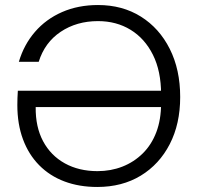

<svg xmlns="http://www.w3.org/2000/svg" viewBox="-20 -732 786 764"><path d="M367 12Q295 12 236.5 -10Q178 -32 136 -74.5Q94 -117 71.5 -177.5Q49 -238 49 -314Q49 -328 49.5 -342Q50 -356 51 -371H635V-306H122Q121 -227 151.5 -170Q182 -113 238 -82Q294 -51 368 -51Q421 -51 467 -69Q513 -87 548 -121.5Q583 -156 602 -206Q621 -256 621 -321V-357Q621 -449 588.5 -514Q556 -579 499.5 -613.5Q443 -648 370 -648Q285 -648 221.5 -605.5Q158 -563 134 -486H55Q75 -554 119 -605Q163 -656 227 -684Q291 -712 370 -712Q467 -712 540.5 -666Q614 -620 655.5 -537.5Q697 -455 697 -346Q697 -239 655.5 -158.5Q614 -78 540 -33Q466 12 367 12Z"/></svg>

Font: DM Sans 18pt Light
Style: Regular
Weight: 300
Designer: Colophon Foundry, Jonny Pinhorn
Foundry: Colophon Foundry
Version: Version 4.004;gftools[0.9.30]